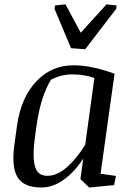

<svg xmlns="http://www.w3.org/2000/svg" viewBox="-20 -835 605 866"><path d="M405.8 -483.4Q359.4 -499.5 307.1 -499.5Q254.9 -499.5 209.5 -475.1Q167 -404.8 147.9 -289.1L138.7 -225.1Q125.5 -131.8 137.2 -86.9Q148.4 -42 193.4 -42Q238.3 -42 282.7 -81.5Q327.1 -121.1 364.3 -182.1ZM167.5 10.7Q86.9 10.7 59.1 -35.6Q31.2 -82 44.9 -182.1L57.6 -273.9Q76.2 -397 144.5 -468.8Q212.9 -540.5 311.5 -540.5Q392.6 -540.5 496.6 -502.4L433.6 -51.3L502.9 -41.5L494.6 0L382.3 10.7L342.8 -27.3L355.5 -120.1Q317.4 -60.5 268.1 -24.9Q218.8 10.7 167.5 10.7ZM228 -810.5 275.4 -815.4 344.2 -687.5 460.4 -815.4 505.9 -810.5 503.9 -794.9 364.3 -612.8 300.3 -617.7 226.1 -794.9Z"/></svg>

Font: NoticiaText-Italic
Style: Italic
Weight: 400
Italic angle: -8°
Designer: JM Sole
Foundry: JM Sole
Version: Version 1.003